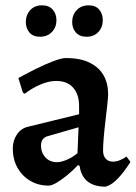

<svg xmlns="http://www.w3.org/2000/svg" viewBox="-20 -689 511 721"><path d="M376 12Q333 12 308.5 -8Q284 -28 279 -66L273 -69Q252 -47 231 -30Q210 -13 192 -2.5Q174 8 162 8Q124 8 93.5 -10Q63 -28 45.5 -59.5Q28 -91 28 -131Q28 -161 43.5 -184Q59 -207 85 -213L277 -260V-290Q277 -335 254.5 -360Q232 -385 191 -385Q163 -385 131.5 -371.5Q100 -358 73 -337L66 -341L49 -396Q78 -412 113 -429.5Q148 -447 179.5 -459Q211 -471 227 -471Q282 -471 317 -453.5Q352 -436 369 -406Q386 -376 386 -336Q386 -324 383 -296Q380 -268 376 -235Q372 -202 369.5 -172Q367 -142 367 -124Q367 -104 377 -93Q387 -82 404 -82Q418 -82 432.5 -88.5Q447 -95 455 -101L470 -81Q460 -65 445 -45Q430 -25 412.5 -9Q395 7 376 12ZM194 -80Q210 -80 232 -89.5Q254 -99 271 -114L275 -211L160 -178Q134 -171 134 -142Q134 -116 150.5 -98Q167 -80 194 -80ZM305 -551Q279 -551 265 -567Q251 -583 251 -606Q251 -633 268 -651Q285 -669 313 -669Q339 -669 352.5 -653Q366 -637 366 -613Q366 -587 349.5 -569Q333 -551 305 -551ZM130 -551Q104 -551 90.5 -567Q77 -583 77 -606Q77 -633 93.5 -651Q110 -669 138 -669Q164 -669 178 -653Q192 -637 192 -613Q192 -587 175 -569Q158 -551 130 -551Z"/></svg>

Font: Alegreya SemiBold
Style: Regular
Weight: 600
Designer: Juan Pablo del Peral
Foundry: Huerta Tipografica
Version: Version 2.009